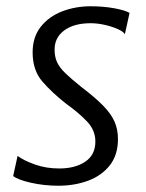

<svg xmlns="http://www.w3.org/2000/svg" viewBox="-20 -584 466 612"><path d="M166 8Q120.5 8 78.5 -1.5Q36.5 -11 22 -23L36 -87Q56.5 -72 91.8 -59.5Q127 -47 169 -47Q220 -47 252 -68.8Q284 -90.5 284 -133Q284 -169 257.2 -197Q230.5 -225 190 -254Q146 -288.5 115 -324.2Q84 -360 84 -417Q84 -466 110 -498.8Q136 -531.5 178.2 -547.8Q220.5 -564 269 -564Q309 -564 343.5 -557.8Q378 -551.5 393 -543L378 -475Q373 -483.5 355 -491.5Q337 -499.5 313.5 -504.8Q290 -510 269 -510Q216 -510 185 -487.2Q154 -464.5 154 -426Q154 -403 161.8 -386Q169.5 -369 188 -351Q206.5 -333 239 -307Q283 -273.5 308.5 -247.5Q334 -221.5 345 -196.5Q356 -171.5 356 -141Q356 -90 330 -57Q304 -24 260.8 -8Q217.5 8 166 8Z"/></svg>

Font: Merriweather Sans Light
Style: Italic
Weight: 300
Italic angle: -7.5°
Designer: Eben Sorkin
Foundry: Eben Sorkin
Version: Version 2.001; ttfautohint (v1.8.3)